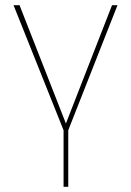

<svg xmlns="http://www.w3.org/2000/svg" viewBox="-20 -500 503 737"><path d="M224 217V0L32 -480H55L233 -26L410 -480H431L242 0V217Z"/></svg>

Font: Cantarell Thin
Style: Regular
Weight: 100
Designer: Dave Crossland, Nikolaus Waxweiler, Florian Fecher, Jacques Le Bailly, Eben Sorkin, Alexei Vanyashin, Alexios Zavras, Em
Version: Version 0.303